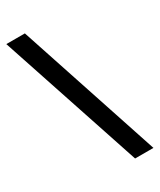

<svg xmlns="http://www.w3.org/2000/svg" viewBox="-208 -753 694 834"><g transform="rotate(-30 139.0 -336.0)"><path d="M303 19H211L-25 -691H68Z"/></g></svg>

Font: STIX MathJax Main
Style: Bold
Weight: 700
Designer: MicroPress Inc., with final additions and corrections provided by Coen Hoffman, Elsevier (retired)
Version: Version 1.1.1